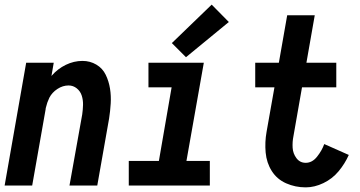

<svg xmlns="http://www.w3.org/2000/svg" viewBox="-34 -801 1554 829"><path d="M-14 0 79 -530H198L188 -472L189 -474Q215 -504 250 -521Q285 -538 322 -538Q355 -538 382 -522Q409 -506 422.5 -478Q436 -450 441 -418.5Q446 -387 444 -354Q442 -321 437 -289L386 0H266L321 -307Q324 -328 324.5 -348.5Q325 -369 319 -388Q313 -407 297.5 -419.5Q282 -432 262 -432Q237 -432 214 -417Q191 -402 179 -379Q169 -358 164 -336L163 -331V-329L105 0Z M522 0V-106H652L707 -424H607V-530H846L771 -106H872V0ZM769 -554 708 -615 880 -781 954 -706Z M1286 8Q1241 8 1201.5 -9.5Q1162 -27 1139.5 -62.5Q1117 -98 1113 -142.5Q1109 -187 1117 -232L1151 -424H1068V-530H1170L1206 -735H1325L1289 -530H1418V-424H1270L1233 -213Q1228 -188 1229.5 -163Q1231 -138 1246 -118Q1261 -98 1286 -98Q1314 -98 1335 -124.5Q1356 -151 1366 -179L1472 -132Q1455 -94 1428 -61.5Q1401 -29 1362.5 -10.5Q1324 8 1286 8Z"/></svg>

Font: Iosevka SS08
Style: Bold Italic
Weight: 700
Italic angle: -10°
Monospace: yes
Designer: Belleve Invis
Foundry: Belleve Invis
Version: 2.1.0; ttfautohint (v1.8.2)